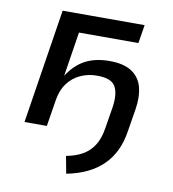

<svg xmlns="http://www.w3.org/2000/svg" viewBox="-78 -566 740 821"><g transform="rotate(10 292.0 -155.0)"><path d="M264 187 250 112Q289 105 319 88.5Q349 72 368.5 42Q388 12 395 -35L410 -127Q419 -187 401.5 -218Q384 -249 322 -249Q282 -249 249 -233.5Q216 -218 194.5 -189Q173 -160 166 -118L147 0H50L128 -497H484L471 -417H213L183 -226H184Q215 -274 258.5 -297Q302 -320 364 -320Q425 -320 460 -297Q495 -274 506 -232.5Q517 -191 508 -135L492 -37Q485 9 467.5 46Q450 83 421.5 111Q393 139 354 158Q315 177 264 187Z"/></g></svg>

Font: Nunito Sans 7pt SemiCondensed Medium
Style: Italic
Weight: 500
Width: 4
Italic angle: -9°
Designer: Vernon Adams
Foundry: Vernon Adams
Version: Version 3.101;gftools[0.9.27]